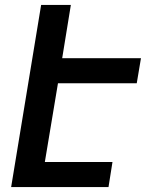

<svg xmlns="http://www.w3.org/2000/svg" viewBox="-20 -755 640 775"><path d="M25 0 146 -735H266L231 -520H549L532 -419H214L161 -101H434L418 0Z"/></svg>

Font: Iosevka Extended
Style: Bold Italic
Weight: 700
Width: 7
Italic angle: -9°
Monospace: yes
Designer: Belleve Invis
Foundry: Belleve Invis
Version: Version 32.5.0; ttfautohint (v1.8.4)